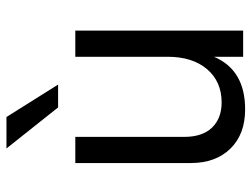

<svg xmlns="http://www.w3.org/2000/svg" viewBox="-110 -644 761 580"><g transform="rotate(-90 270.0 -354.5)"><path d="M467 0H388V-88Q348 6 229 6Q154 6 110.5 -38.5Q67 -83 67 -158V-507H146V-178Q146 -123 174 -94Q202 -65 250 -65Q313 -65 350.5 -109Q388 -153 388 -228V-507H467ZM304 -559H235L111 -715H206Z"/></g></svg>

Font: Hind Siliguri
Style: Regular
Weight: 400
Designer: Jyotish Sonowal
Foundry: Indian Type Foundry
Version: Version 1.001;PS 1.0;hotconv 1.0.86;makeotf.lib2.5.63406; tt